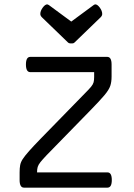

<svg xmlns="http://www.w3.org/2000/svg" viewBox="-20 -861 613 881"><path d="M90 0Q70 0 70 -35V-70Q70 -89 72.5 -103Q75 -117 84.5 -131.5Q94 -146 113.5 -168Q133 -190 166 -224L368 -431Q389 -452 398 -463Q407 -474 409.5 -483.5Q412 -493 412 -508V-530H119Q99 -530 99 -565Q99 -600 119 -600H472Q492 -600 492 -565V-510Q492 -485 486 -467Q480 -449 459.5 -424.5Q439 -400 396 -356L194 -149Q175 -129 165.5 -117Q156 -105 153 -95Q150 -85 150 -70H473Q493 -70 493 -35Q493 0 473 0ZM313 -662H302Q296 -662 292 -666L172 -782Q165 -789 165 -797Q165 -811 176 -826Q187 -841 197 -841Q198 -841 204 -838L307 -762L410 -838Q415 -841 417 -841Q427 -841 438 -826Q449 -811 449 -797Q449 -789 442 -782L322 -666Q318 -662 313 -662Z"/></svg>

Font: Offside
Style: Regular
Weight: 400
Designer: Eduardo Rodriguez Tunni
Foundry: Eduardo Rodriguez Tunni
Version: Version 1.002; ttfautohint (v1.8.4.7-5d5b);gftools[0.9.23]